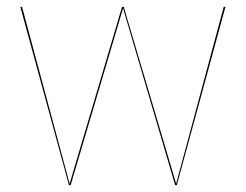

<svg xmlns="http://www.w3.org/2000/svg" viewBox="-20 -537 713 557"><path d="M493 0H488L337 -513L185 0H180L39 -517H44L182 -4L334 -517H339L491 -4L629 -517H634Z"/></svg>

Font: FiraGO Four
Style: Regular
Weight: 100
Designer: bBox Type
Foundry: bBox Type GmbH
Version: Version 1.001